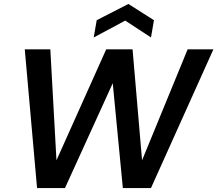

<svg xmlns="http://www.w3.org/2000/svg" viewBox="-20 -949 1097 969"><path d="M167 0 105 -700H234L265 -140L516 -700H649L697 -140L927 -700H1057L742 0H600L549 -529L308 0ZM453 -760 468 -847 628 -929 757 -847 742 -760 612 -845Z"/></svg>

Font: DM Sans 17pt SemiBold
Style: Italic
Weight: 600
Italic angle: -10°
Version: Version 4.004;gftools[0.9.30]